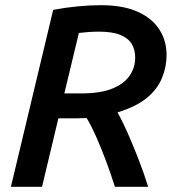

<svg xmlns="http://www.w3.org/2000/svg" viewBox="-20 -720 680 740"><path d="M22 0 185 -682Q232 -691 279.5 -695.5Q327 -700 369 -700Q454 -700 510 -675Q566 -650 594 -606.5Q622 -563 622 -508Q622 -462 604 -418.5Q586 -375 544.5 -341.5Q503 -308 433 -287Q451 -255 472 -207.5Q493 -160 514 -106Q535 -52 551 0H423Q407 -50 389 -98.5Q371 -147 352 -190Q333 -233 314 -265Q305 -265 296 -264.5Q287 -264 277 -264H205L142 0ZM228 -360H294Q366 -360 411.5 -378Q457 -396 479 -427.5Q501 -459 501 -498Q501 -529 487.5 -551Q474 -573 443.5 -585.5Q413 -598 362 -598Q341 -598 320.5 -596.5Q300 -595 284 -593Z"/></svg>

Font: Ubuntu Sans SemiBold
Style: Italic
Weight: 600
Italic angle: -13.5°
Designer: Dalton Maag Ltd
Foundry: Dalton Maag Ltd
Version: Version 1.006